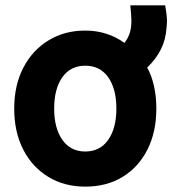

<svg xmlns="http://www.w3.org/2000/svg" viewBox="-20 -666 643 716"><path d="M563 -261Q563 -305 554.5 -344Q546 -383 529 -414Q562 -446 580 -482Q598 -518 601 -562Q602 -571 602.5 -580.5Q603 -590 602 -601Q601 -618 596 -646H466Q468 -624 469 -611Q470 -598 470 -588Q470 -563 464 -543.5Q458 -524 444 -506Q414 -528 377 -540Q340 -552 298 -552Q221 -552 161 -515.5Q101 -479 67 -413.5Q33 -348 33 -261Q33 -174 66.5 -108.5Q100 -43 160 -6.5Q220 30 298 30Q378 30 437.5 -6.5Q497 -43 530 -108.5Q563 -174 563 -261ZM414 -261Q414 -188 383.5 -144.5Q353 -101 298 -101Q243 -101 212.5 -144.5Q182 -188 182 -261Q182 -335 212.5 -378Q243 -421 298 -421Q353 -421 383.5 -378Q414 -335 414 -261Z"/></svg>

Font: Repo Bold
Style: Bold
Weight: 700
Designer: Stefan Peev
Foundry: Context Ltd
Version: Version 1.502